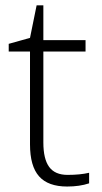

<svg xmlns="http://www.w3.org/2000/svg" viewBox="-20 -679 375 709"><path d="M140.1 -530.8H295.9V-488.8H140.1V-152.8Q140.1 -91.8 161.6 -62.5Q183.1 -33.2 229.5 -33.2Q275.9 -33.2 309.1 -41V-2Q273.9 9.8 228 9.8Q157.7 9.8 124.3 -27.8Q90.8 -65.4 90.8 -146V-488.8H12.2V-517.1L90.8 -539.1L115.2 -659.2H140.1Z"/></svg>

Font: Open Sans Hebrew Light
Style: Regular
Weight: 300
Foundry: Ascender Corporation, Yanek Iontef
Version: Version 2.001;PS 002.001;hotconv 1.0.70;makeotf.lib2.5.58329